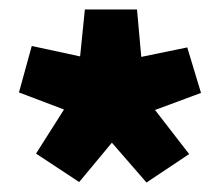

<svg xmlns="http://www.w3.org/2000/svg" viewBox="-20 -642 464 405"><path d="M404 -446 307 -410 379 -317 289 -257 216 -341 147 -258 56 -318 115 -411 20 -447 47 -545 149 -523 159 -622H269L278 -522L375 -542Z"/></svg>

Font: Passion One
Style: Regular
Weight: 400
Designer: Alejandro Lo Celso
Foundry: Fontstage
Version: Version 1.002